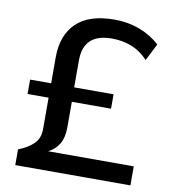

<svg xmlns="http://www.w3.org/2000/svg" viewBox="-81 -784 761 854"><g transform="rotate(10 300.0 -357.0)"><path d="M45 0V-71Q89 -88 114 -113Q139 -138 139 -178V-321H44V-386H139V-504Q139 -603 196 -658.5Q253 -714 369 -714Q429 -714 482 -694Q535 -674 574 -638L535 -561Q501 -597 460.5 -613Q420 -629 371 -629Q243 -629 243 -508V-386H421V-321H244V-205Q244 -159 226.5 -130Q209 -101 178 -86H565V0Z"/></g></svg>

Font: Mulish SemiBold
Style: Regular
Weight: 600
Designer: Vernon Adams
Foundry: Vernon Adams
Version: Version 3.603; ttfautohint (v1.8.3)